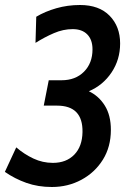

<svg xmlns="http://www.w3.org/2000/svg" viewBox="-50 -734 541 768"><path d="M157.5 14Q102 14 55.5 -2.5Q9 -19 -30.5 -46.5L15 -144.5Q47 -117 83.8 -99.8Q120.5 -82.5 161.5 -82.5Q215 -82.5 247 -115.2Q279 -148 280 -205.5Q282 -311.5 178 -311.5H125L145 -413H196.5Q252 -413 286 -447.2Q320 -481.5 320 -536.5Q320 -575 299.2 -596.2Q278.5 -617.5 240.5 -617.5Q203 -617.5 165.8 -601.5Q128.5 -585.5 92 -562.5L95 -667Q130 -688 175.2 -701Q220.5 -714 270 -714Q346.5 -714 388.5 -671Q430.5 -628 430.5 -560Q430.5 -495.5 396.2 -444.2Q362 -393 305.5 -369Q345.5 -350 369.5 -311.2Q393.5 -272.5 393.5 -214.5Q393.5 -146.5 361.5 -95.2Q329.5 -44 275.8 -15Q222 14 157.5 14Z"/></svg>

Font: Cabin Condensed SemiBold
Style: Italic
Weight: 600
Width: 3
Italic angle: -10°
Designer: Pablo Impallari
Foundry: Pablo Impallari. http://www.impallari.com Igino Marini. http://www.ikern.com
Version: Version 3.001; ttfautohint (v1.8.3)